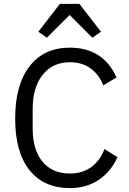

<svg xmlns="http://www.w3.org/2000/svg" viewBox="-20 -955 661 987"><path d="M221 -761 177 -792 288 -935H388L499 -792L455 -761L338 -878ZM339 12Q206 12 132 -80Q58 -172 58 -345Q58 -519 132 -614.5Q206 -710 339 -710Q510 -710 579 -557L511 -516Q489 -572 445.5 -603.5Q402 -635 339 -635Q250 -635 199 -570Q148 -505 148 -397V-293Q148 -185 198.5 -124Q249 -63 339 -63Q404 -63 449.5 -96.5Q495 -130 517 -189L584 -147Q550 -72 487 -30Q424 12 339 12Z"/></svg>

Font: Anuphan
Style: Regular
Weight: 400
Designer: Mike Abbink, Paul van der Laan, Pieter van Rosmalen, Mint Tantisuwanna
Foundry: Bold Monday; Cadson Demak
Version: Version 3.002;hotconv 1.0.109;makeotfexe 2.5.65596